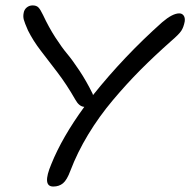

<svg xmlns="http://www.w3.org/2000/svg" viewBox="-20 -702 700 706"><path d="M175.8 -16.1Q133.8 -16.1 168.9 -99.1Q208.5 -197.3 290 -309.1Q271 -310.1 256.8 -335.9Q225.6 -390.6 191.4 -435.5Q157.2 -480.5 129.6 -516.1Q102.1 -551.8 83 -589.8Q70.3 -618.7 67.4 -630.1Q64.5 -641.6 66.9 -653.8Q68.8 -666.5 78.1 -674.3Q87.4 -682.1 100.1 -682.1Q113.8 -682.1 121.1 -674.8Q128.4 -667.5 138.2 -647Q159.2 -602.1 183.3 -564.7Q207.5 -527.3 226.8 -504.4Q246.1 -481.4 271.7 -442.9Q297.4 -404.3 319.8 -358.9Q321.8 -355 321.8 -352.1Q436 -495.1 576.2 -620.1Q614.3 -652.8 639.2 -652.8Q649.4 -652.8 655.3 -644.8Q661.1 -636.7 659.2 -623Q655.3 -602.1 646.7 -588.9Q638.2 -575.7 607.9 -549.8Q546.9 -495.6 496.3 -444.8Q445.8 -394 395 -333.7Q344.2 -273.4 304.2 -207.3Q264.2 -141.1 238.8 -74.2Q226.1 -40 211.7 -28.1Q197.3 -16.1 175.8 -16.1Z"/></svg>

Font: Shantell Sans Irregular
Style: Italic
Weight: 300
Italic angle: -11.31°
Designer: Stephen Nixon, Anya Danilova, Shantell Martin
Foundry: Arrow Type
Version: Version 1.006;[9816181b4]